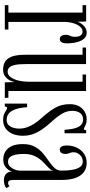

<svg xmlns="http://www.w3.org/2000/svg" viewBox="309 -876 578 1236"><g transform="rotate(90 598.0 -258.0)"><path d="M13 0V-23H61V-500.5H13V-523.5H118.5L120 -467.5Q121 -473.5 129.2 -487.8Q137.5 -502 152.8 -514.5Q168 -527 190 -527Q214 -527 229 -509.8Q244 -492.5 251.5 -463.8Q259 -435 259 -399.5Q259 -377.5 251.8 -365.8Q244.5 -354 231 -354Q218 -354 211 -364.5Q204 -375 204 -393Q204 -404 207.2 -412Q210.5 -420 213.8 -428.8Q217 -437.5 217 -450.5Q217 -477 207.5 -488.8Q198 -500.5 184 -500.5Q164 -500.5 150 -482.5Q136 -464.5 128.5 -438.2Q121 -412 121 -386.5V-23H170V0Z M428 11Q401 11 379.5 -0.2Q358 -11.5 345.2 -42.5Q332.5 -73.5 332.5 -132V-500.5H286V-523H392.5V-136.5Q392.5 -90 398.2 -64.2Q404 -38.5 415.2 -28.2Q426.5 -18 442 -18Q462.5 -18 477 -38.2Q491.5 -58.5 498.8 -88.2Q506 -118 506 -147V-500.5H460V-523H566V-23H610V0H510L508.5 -63Q505.5 -47 496 -29.8Q486.5 -12.5 470 -0.8Q453.5 11 428 11Z M752.5 11Q728.5 11 714.2 4.5Q700 -2 691.2 -8.2Q682.5 -14.5 676 -14.5Q670.5 -14.5 668.5 -10.8Q666.5 -7 666 0H647V-143.5H670Q672 -113 677.5 -88.8Q683 -64.5 692.8 -47.5Q702.5 -30.5 717 -21.2Q731.5 -12 752 -12Q772.5 -12 784.8 -24.2Q797 -36.5 802.5 -54.8Q808 -73 808 -91.5Q808 -117 800 -141.2Q792 -165.5 775.8 -190.5Q759.5 -215.5 734.5 -242.5Q699.5 -281 675 -322Q650.5 -363 650.5 -418.5Q650.5 -454 664.2 -478.2Q678 -502.5 700.2 -514.8Q722.5 -527 747.5 -527Q766.5 -527 778.5 -522.5Q790.5 -518 798 -513.5Q805.5 -509 810 -509Q814 -509 816 -512.8Q818 -516.5 818 -523.5H838V-384.5H815.5Q813.5 -416 808.8 -438.8Q804 -461.5 796 -475.8Q788 -490 776.2 -497Q764.5 -504 748.5 -504Q723 -504 708.2 -485.5Q693.5 -467 693.5 -434Q693.5 -399.5 712 -368.2Q730.5 -337 765 -299.5Q793.5 -268.5 813.2 -239.5Q833 -210.5 843.5 -180.5Q854 -150.5 854 -116.5Q854 -79 841.8 -50.2Q829.5 -21.5 806.8 -5.2Q784 11 752.5 11Z M1006.5 10Q978.5 10 956 -3.2Q933.5 -16.5 920.5 -44.5Q907.5 -72.5 907.5 -116Q907.5 -162.5 924.8 -193.5Q942 -224.5 967.5 -245.8Q993 -267 1018.5 -284.2Q1044 -301.5 1061.2 -320Q1078.5 -338.5 1078.5 -365Q1078.5 -403.5 1073.2 -434.5Q1068 -465.5 1055.2 -483.8Q1042.5 -502 1020 -502Q995 -502 977.5 -483.8Q960 -465.5 960 -442.5Q960 -431.5 962.8 -424Q965.5 -416.5 968.2 -409Q971 -401.5 971 -390.5Q971 -374.5 964.2 -364.2Q957.5 -354 943.5 -354Q929.5 -354 923 -366Q916.5 -378 916.5 -398.5Q916.5 -433.5 930.2 -462.8Q944 -492 969.2 -509.5Q994.5 -527 1028 -527Q1061.5 -527 1086.2 -510Q1111 -493 1124.8 -456.8Q1138.5 -420.5 1138.5 -362.5V-55Q1138.5 -35.5 1143.8 -28.2Q1149 -21 1157.5 -21Q1164.5 -21 1170.2 -24Q1176 -27 1179 -30L1191 -10Q1185.5 -4 1171.8 1Q1158 6 1140.5 6Q1124.5 6 1112 0.2Q1099.5 -5.5 1092.2 -16.5Q1085 -27.5 1084 -44.5Q1081 -34.5 1072 -21.5Q1063 -8.5 1047 0.8Q1031 10 1006.5 10ZM1021.5 -20.5Q1039 -20.5 1051.8 -33.2Q1064.5 -46 1071.5 -63.8Q1078.5 -81.5 1078.5 -96V-312Q1077 -298 1060.8 -282.8Q1044.5 -267.5 1023.5 -247.2Q1002.5 -227 986.8 -197Q971 -167 971 -123.5Q971 -74 982.8 -47.2Q994.5 -20.5 1021.5 -20.5Z"/></g></svg>

Font: Imbue 48pt Light
Style: Regular
Weight: 300
Designer: Tyler Finck
Foundry: Etcetera Type Company
Version: Version 1.102